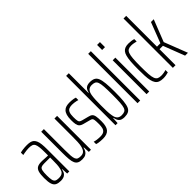

<svg xmlns="http://www.w3.org/2000/svg" viewBox="8 -1389 2044 2044"><g transform="rotate(-45 1029.5 -367.5)"><path d="M128 8Q91 8 67 -3.5Q43 -15 32 -46.5Q21 -78 21 -139Q21 -195 30 -226.5Q39 -258 61.5 -271Q84 -284 123 -284Q133 -284 146 -283.5Q159 -283 172.5 -282Q186 -281 198.5 -280.5Q211 -280 221 -280V-326Q221 -374 217.5 -405Q214 -436 205 -453Q196 -470 178 -476Q160 -482 131 -482Q116 -482 98.5 -480Q81 -478 64.5 -475Q48 -472 38 -470V-506Q54 -511 81 -514.5Q108 -518 140 -518Q168 -518 188.5 -513Q209 -508 222.5 -496Q236 -484 245 -463Q254 -442 257.5 -410Q261 -378 261 -332V0H229L225 -71H221Q214 -35 199 -18.5Q184 -2 165 3Q146 8 128 8ZM131 -28Q148 -28 164 -31.5Q180 -35 192.5 -47.5Q205 -60 211 -87Q218 -116 219.5 -144.5Q221 -173 221 -209V-249H129Q102 -249 87 -241.5Q72 -234 66.5 -210.5Q61 -187 61 -139Q61 -95 66.5 -70.5Q72 -46 87 -37Q102 -28 131 -28Z M450 8Q416 8 396 -2.5Q376 -13 365.5 -35.5Q355 -58 351.5 -96Q348 -134 348 -188V-510H388V-196Q388 -142 390.5 -108.5Q393 -75 401 -57.5Q409 -40 424 -34Q439 -28 463 -28Q495 -28 511.5 -44.5Q528 -61 536 -90.5Q544 -120 545.5 -160.5Q547 -201 547 -247V-510H587V0H555L551 -71H546Q542 -50 532 -32Q522 -14 502.5 -3Q483 8 450 8Z M761 8Q743 8 725 6.5Q707 5 692 2.5Q677 0 668 -4V-40Q675 -38 684.5 -35.5Q694 -33 706 -31.5Q718 -30 731 -29Q744 -28 756 -28Q794 -28 812 -41.5Q830 -55 835.5 -79Q841 -103 841 -134Q841 -177 838 -196Q835 -215 826 -221Q817 -227 799 -231L724 -251Q697 -258 683 -272Q669 -286 664.5 -310Q660 -334 660 -372Q660 -416 668.5 -444.5Q677 -473 693 -489.5Q709 -506 731 -512Q753 -518 780 -518Q796 -518 812.5 -516.5Q829 -515 843 -512.5Q857 -510 866 -506V-469Q857 -472 843 -475Q829 -478 813.5 -480Q798 -482 782 -482Q755 -482 736.5 -473.5Q718 -465 709 -442.5Q700 -420 700 -379Q700 -341 703.5 -323Q707 -305 716 -299Q725 -293 742 -288L815 -269Q843 -263 857 -250.5Q871 -238 876 -211.5Q881 -185 881 -135Q881 -98 874.5 -70.5Q868 -43 854 -26Q840 -9 817 -0.5Q794 8 761 8Z M1086 8Q1066 8 1047.5 2.5Q1029 -3 1016 -20Q1003 -37 996 -71H992L988 0H956V-743H996V-447H1000Q1005 -473 1016 -488.5Q1027 -504 1044.5 -511Q1062 -518 1086 -518Q1123 -518 1146 -506.5Q1169 -495 1181 -466.5Q1193 -438 1198 -386.5Q1203 -335 1203 -255Q1203 -175 1198 -123.5Q1193 -72 1181 -43.5Q1169 -15 1145.5 -3.5Q1122 8 1086 8ZM1079 -28Q1106 -28 1123 -36Q1140 -44 1148.5 -67Q1157 -90 1160 -135Q1163 -180 1163 -255Q1163 -330 1160 -375Q1157 -420 1148.5 -443Q1140 -466 1123 -474Q1106 -482 1079 -482Q1048 -482 1029.5 -464Q1011 -446 1004 -406Q999 -374 997.5 -338Q996 -302 996 -257Q996 -210 997 -173Q998 -136 1004 -103Q1010 -63 1028.5 -45.5Q1047 -28 1079 -28Z M1288 0V-743H1328V0Z M1422 -667V-743H1465V-667ZM1424 0V-510H1464V0Z M1671 8Q1637 8 1614.5 -1Q1592 -10 1578.5 -29.5Q1565 -49 1558 -79.5Q1551 -110 1549 -153.5Q1547 -197 1547 -254Q1547 -318 1550.5 -363Q1554 -408 1562 -438.5Q1570 -469 1584 -486Q1598 -503 1618.5 -510.5Q1639 -518 1668 -518Q1688 -518 1710 -515Q1732 -512 1746 -507V-471Q1731 -475 1711 -478.5Q1691 -482 1673 -482Q1646 -482 1629 -472.5Q1612 -463 1603 -438.5Q1594 -414 1590.5 -369.5Q1587 -325 1587 -256Q1587 -184 1590 -138.5Q1593 -93 1602.5 -69Q1612 -45 1629.5 -36.5Q1647 -28 1675 -28Q1694 -28 1714.5 -31.5Q1735 -35 1748 -40V-4Q1734 1 1712.5 4.5Q1691 8 1671 8Z M1820 0V-743H1860V-279H1911L2000 -510H2042L1945 -263L2047 0H2004L1911 -241H1860V0Z"/></g></svg>

Font: Saira UltraCondensed ExtraLight
Style: Regular
Weight: 250
Width: 1
Designer: Hector Gatti with collaboration of the Omnibus-Type team
Foundry: Omnibus-Type
Version: Version 1.101